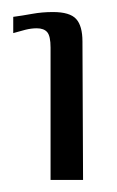

<svg xmlns="http://www.w3.org/2000/svg" viewBox="-20 -554 195 319"><path d="M64 -255V-475Q64 -494 58.5 -500.5Q53 -507 41 -507Q32 -507 22 -504.5Q12 -502 2 -499V-526Q17 -528 33.5 -531Q50 -534 68 -534Q96 -534 106.5 -522.5Q117 -511 117 -485L118 -255Z"/></svg>

Font: Genos Thin
Style: Regular
Weight: 400
Version: Version 1.010